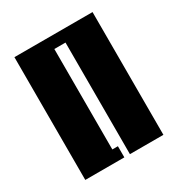

<svg xmlns="http://www.w3.org/2000/svg" viewBox="-116 -518 552 596"><g transform="rotate(-30 160.0 -220.0)"><path d="M20 -440H300V0H180V-400H140V-40H160V0H20Z"/></g></svg>

Font: SOV_poster
Style: Bold
Weight: 700
Version: Version 1.00